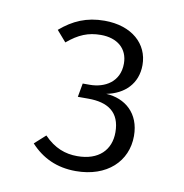

<svg xmlns="http://www.w3.org/2000/svg" viewBox="-57 -799 515 538"><g transform="rotate(10 200.0 -529.5)"><path d="M199 -744C148 -744 110 -727 74 -696L101 -665C133 -692 160 -703 196 -703C242 -703 273 -678 273 -635C273 -583 232 -560 189 -560H169L162 -521H192C247 -521 283 -499 283 -441C283 -391 250 -357 189 -357C155 -357 124 -368 94 -399L63 -371C96 -335 138 -315 192 -315C281 -315 336 -368 336 -440C336 -505 293 -540 239 -543C290 -553 325 -587 325 -640C325 -700 277 -744 199 -744Z"/></g></svg>

Font: FiraGO Light
Style: Regular
Weight: 300
Designer: bBox Type
Foundry: bBox Type GmbH
Version: Version 1.001;PS 001.001;hotconv 1.0.88;makeotf.lib2.5.64775